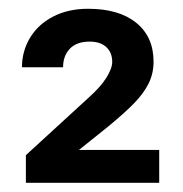

<svg xmlns="http://www.w3.org/2000/svg" viewBox="-20 -736 411 431"><path d="M29.3 -325.7ZM38.1 -325.7V-387.7L178.2 -516.1Q205.6 -540.5 218.8 -561.5Q231.9 -582.5 231.9 -597.2Q231.9 -617.7 218.8 -630.1Q205.6 -642.6 181.2 -642.6Q151.9 -642.6 136.7 -626.5Q121.6 -610.4 121.6 -585H29.3Q29.3 -621.1 47.4 -651.1Q65.4 -681.2 99.1 -698.7Q132.8 -716.3 177.7 -716.3Q247.1 -716.3 285.9 -684.8Q324.7 -653.3 324.7 -597.7Q324.7 -570.8 313.5 -548.3Q302.2 -525.9 281.2 -504.4Q260.3 -482.9 223.6 -452.6L157.2 -399.4H337.4V-325.7Z"/></svg>

Font: Heebo Medium
Style: Regular
Weight: 500
Designer: Oded Ezer
Foundry: Meir Sadan
Version: Version 2.001; ttfautohint (v1.5.14-ce02) -l 8 -r 50 -G 200 